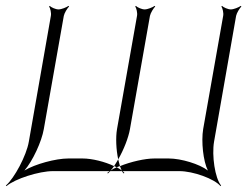

<svg xmlns="http://www.w3.org/2000/svg" viewBox="-48 -582 841 653"><path d="M-28 49 -26 51C3 26 85 0 132 0H325C322 2 319 4 317 6L319 8L327 0H367C368 3 371 6 373 8L375 6C373 4 372 2 369 0H562C609 0 681 26 702 51L704 49C683 24 672 -53 680 -100L755 -528C757 -538 767 -554 773 -560L771 -562C764 -557 747 -550 737 -550C727 -550 712 -557 707 -562L705 -560C709 -554 713 -538 711 -528L643 -143C636 -101 643 -34 659 -2C631 -24 568 -43 526 -43H477C445 -43 397 -32 360 -17C362 -11 364 -6 366 -2C362 -6 355 -10 349 -13C341 -10 334 -6 328 -2C332 -6 336 -11 340 -17C309 -32 265 -43 233 -43H184C142 -43 71 -24 35 -2C63 -34 94 -101 101 -143L169 -528C171 -538 181 -554 187 -560L185 -562C178 -557 161 -550 151 -550C141 -550 126 -557 121 -562L119 -560C123 -554 127 -538 125 -528L50 -100C42 -53 1 24 -28 49ZM340 -17C343 -16 346 -15 349 -13C352 -15 357 -16 360 -17C358 -24 356 -32 354 -40C350 -32 344 -24 340 -17ZM412 -560C416 -554 420 -538 418 -528L350 -143C345 -114 347 -73 354 -40C373 -73 389 -114 394 -143L462 -528C464 -538 474 -554 480 -560L478 -562C471 -557 454 -550 444 -550C434 -550 419 -557 414 -562Z"/></svg>

Font: Armata Saber
Style: RgIta
Weight: 400
Designer: Jasper
Foundry: Cannot Into Space Fonts
Version: Version 0.970